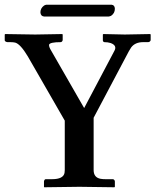

<svg xmlns="http://www.w3.org/2000/svg" viewBox="-20 -791 657 812"><path d="M439.9 -721.2H166Q151.9 -722.7 150.9 -738.8Q150.9 -756.3 166.5 -767.6Q171.9 -770.5 175.8 -771H452.1Q465.3 -769.5 465.8 -753.9Q465.8 -734.9 449.7 -724.1Q444.3 -721.7 439.9 -721.2ZM253.9 -71.8V-280.8L97.2 -553.2Q66.4 -604.5 44.4 -610.8Q36.1 -612.8 22.9 -612.8H11.2Q1.5 -614.3 0 -620.1V-645L2 -647Q2.4 -647 128.9 -645L243.2 -647L245.1 -645V-621.1Q243.2 -614.3 237.8 -612.8Q189.9 -612.8 187.5 -601.6Q186.5 -592.8 196.8 -576.2L335.9 -334L463.9 -576.2Q476.1 -598.6 448.2 -608.9Q436 -612.8 420.9 -612.8Q415.5 -614.3 415 -620.1V-645L417 -647Q417.5 -647 507.8 -645L615.2 -647L617.2 -645V-621.1Q615.2 -613.8 606.9 -612.8H585.9Q551.3 -612.8 534.7 -590.3Q529.8 -583 524.9 -574.2L376 -293V-71.8Q376 -40 405.8 -34.7Q416.5 -32.7 431.2 -33.2H458Q464.8 -31.2 465.8 -23.9V-1L463.9 1Q462.9 1 315.9 -1L167 1L166 -1V-23.9Q167.5 -32.2 172.9 -33.2H200.2Q247.6 -33.2 252.9 -59.6Q253.9 -65.4 253.9 -71.8Z"/></svg>

Font: Linux Libertine O
Style: Semibold
Weight: 700
Designer: Philipp H. Poll
Foundry: Philipp H. Poll
Version: Version 5.0.0